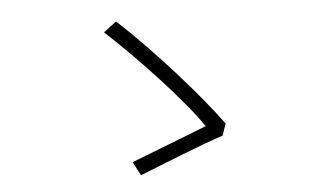

<svg xmlns="http://www.w3.org/2000/svg" viewBox="-43 -690 1087 670"><g transform="rotate(-5 500.0 -355.0)"><path d="M721 -197 735 -238C668 -331 516 -506 385 -626L340 -592C451 -490 604 -326 665 -235C611 -214 463 -156 400 -132L425 -84C488 -109 639 -170 721 -197Z"/></g></svg>

Font: Noto Sans Japanese Light
Style: Regular
Weight: 300
Designer: Ryoko NISHIZUKA (kana & ideographs); Paul D. Hunt (Latin, Greek & Cyrillic); Wenlong ZHANG (bopomofo); Sandoll Communica
Foundry: Adobe Systems Incorporated
Version: Version 1.000;PS 1;hotconv 1.0.78;makeotf.lib2.5.61930